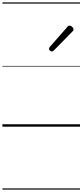

<svg xmlns="http://www.w3.org/2000/svg" viewBox="-20 -1053 685 1596"><path d="M410 -625Q404 -625 395.5 -632Q387 -639 387 -646Q387 -650 388.5 -654Q390 -658 394 -663L538 -827Q543 -834 548 -837Q553 -840 558 -840Q565 -840 573 -835Q581 -830 586 -822.5Q591 -815 591 -808Q591 -803 589.5 -799.5Q588 -796 583 -792L428 -634Q418 -625 410 -625ZM0 513H645V523H0ZM0 -20H645V0H0ZM0 -505H645V-500H0ZM0 -1033H645V-1023H0Z"/></svg>

Font: Playwrite IN Guides
Style: Regular
Weight: 400
Designer: Veronika Burian, José Scaglione
Foundry: TypeTogether
Version: Version 1.003